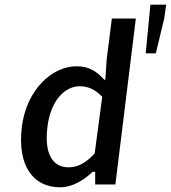

<svg xmlns="http://www.w3.org/2000/svg" viewBox="-20 -785 727 817"><path d="M679 -707 687 -765H620L600 -558H643ZM319 -418C352 -418 384 -406 414 -374L415 -373L383 -133L382 -131C345 -91 310 -73 272 -73C200 -73 168 -136 182 -246C195 -354 254 -418 319 -418ZM236 12C285 12 334 -16 372 -52L375 -54H385V0H471L558 -706H456L434 -533L428 -443L420 -450C388 -483 358 -503 305 -503C204 -503 93 -406 73 -245C53 -81 120 12 236 12ZM434 -533Z"/></svg>

Font: Falling Sky
Style: LightObl
Weight: 400
Designer: Paul D. Hunt
Foundry: Adobe Systems Incorporated
Version: Version 1.02